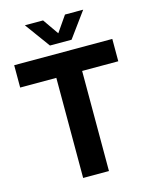

<svg xmlns="http://www.w3.org/2000/svg" viewBox="-137 -1035 876 1121"><g transform="rotate(-15 301.0 -474.5)"><path d="M223 0V-605H4.5V-740H597.5V-605H379V0ZM367.5 -949H477.5L366.5 -797H236L125 -949H235L301.5 -853.5Z"/></g></svg>

Font: Encode Sans Semi Condensed
Style: Bold
Weight: 700
Width: 4
Designer: Multiple Designers
Foundry: Impallari Type
Version: Version 2.000